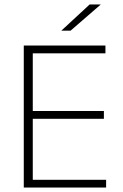

<svg xmlns="http://www.w3.org/2000/svg" viewBox="-20 -844 552 864"><path d="M127.5 0H87V-639H127.5ZM457.5 0H99.5V-35H457.5ZM447.5 -309.5H109.5V-344.5H447.5ZM454.5 -604H98.5V-639H454.5ZM256.5 -706.5 383.5 -824H432.5V-823L297.5 -706H256.5Z"/></svg>

Font: Anek Devanagari Medium ExtraLight
Style: Regular
Weight: 250
Version: Version 1.003